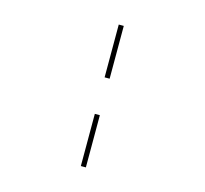

<svg xmlns="http://www.w3.org/2000/svg" viewBox="-127 -945 1304 1219"><g transform="rotate(15 525.0 -335.0)"><path d="M506 -453V-800H539V-453ZM539 -213V130H506V-213Z"/></g></svg>

Font: League Mono Extended Thin
Style: Regular
Weight: 100
Width: 9
Designer: Tyler Finck
Foundry: The League of Moveable Type / Tyler Finck
Version: Version 2.210